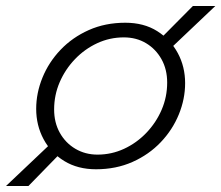

<svg xmlns="http://www.w3.org/2000/svg" viewBox="-63 -551 740 642"><path d="M449 -399 457 -407H459L582 -531H657L501 -383H499L482 -367ZM123 -86 160 -56 153 -50H150L32 71H-43L109 -73H110ZM356 -475Q418 -475 462.5 -447Q507 -419 531.5 -373.5Q556 -328 556 -273Q556 -220 535 -168.5Q514 -117 474.5 -75.5Q435 -34 380 -9.5Q325 15 258 15Q197 15 152 -12.5Q107 -40 82.5 -86Q58 -132 58 -187Q58 -240 79 -291.5Q100 -343 139.5 -384.5Q179 -426 234 -450.5Q289 -475 356 -475ZM263 -34Q310 -34 352 -53.5Q394 -73 426.5 -107Q459 -141 477.5 -184Q496 -227 496 -275Q496 -319 477 -353Q458 -387 425.5 -406.5Q393 -426 351 -426Q304 -426 262 -406.5Q220 -387 187.5 -353Q155 -319 136.5 -276Q118 -233 118 -185Q118 -141 137 -107Q156 -73 189 -53.5Q222 -34 263 -34Z"/></svg>

Font: Intel One Mono Light
Style: Italic
Weight: 300
Italic angle: -16°
Monospace: yes
Designer: Fred Shallcrass
Foundry: Frere-Jones Type LLC
Version: Version 1.004